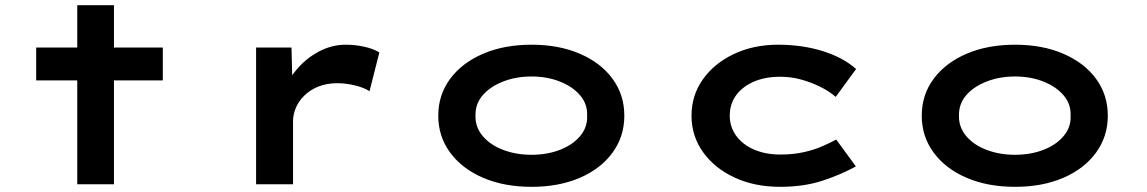

<svg xmlns="http://www.w3.org/2000/svg" viewBox="-20 -713 4437 743"><path d="M279 0V-693H421V0ZM120 -402V-529H610V-402Z M971 0V-529H1108L1113 -333L1069 -334Q1085 -391 1123 -438Q1161 -485 1212 -512.5Q1263 -540 1318 -540Q1355 -540 1390.5 -532Q1426 -524 1448 -510L1410 -360Q1389 -374 1353.5 -382.5Q1318 -391 1286 -391Q1244 -391 1212 -378Q1180 -365 1158 -343.5Q1136 -322 1125 -296Q1114 -270 1114 -244V0Z M2037 10Q1931 10 1849.5 -25Q1768 -60 1722 -122.5Q1676 -185 1676 -265Q1676 -346 1722 -408Q1768 -470 1849.5 -505Q1931 -540 2037 -540Q2143 -540 2224 -505Q2305 -470 2350.5 -408Q2396 -346 2396 -265Q2396 -185 2350.5 -122.5Q2305 -60 2224 -25Q2143 10 2037 10ZM2037 -114Q2097 -114 2146.5 -133Q2196 -152 2225 -186.5Q2254 -221 2252 -265Q2254 -310 2225 -344Q2196 -378 2146.5 -397.5Q2097 -417 2037 -417Q1977 -417 1927 -397.5Q1877 -378 1848 -344.5Q1819 -311 1820 -265Q1819 -221 1848 -186.5Q1877 -152 1927 -133Q1977 -114 2037 -114Z M2999 10Q2900 10 2822.5 -26Q2745 -62 2700.5 -124.5Q2656 -187 2656 -265Q2656 -344 2700 -406Q2744 -468 2820 -504Q2896 -540 2991 -540Q3084 -540 3163 -515.5Q3242 -491 3293 -446L3214 -338Q3189 -360 3153.5 -377.5Q3118 -395 3079 -405.5Q3040 -416 3000 -416Q2940 -416 2896 -396.5Q2852 -377 2828 -343.5Q2804 -310 2804 -265Q2804 -222 2829 -187.5Q2854 -153 2898.5 -134Q2943 -115 2999 -115Q3050 -115 3090 -124Q3130 -133 3161 -146.5Q3192 -160 3216 -173L3292 -69Q3234 -37 3162 -13.5Q3090 10 2999 10Z M3908 10Q3802 10 3720.5 -25Q3639 -60 3593 -122.5Q3547 -185 3547 -265Q3547 -346 3593 -408Q3639 -470 3720.5 -505Q3802 -540 3908 -540Q4014 -540 4095 -505Q4176 -470 4221.5 -408Q4267 -346 4267 -265Q4267 -185 4221.5 -122.5Q4176 -60 4095 -25Q4014 10 3908 10ZM3908 -114Q3968 -114 4017.5 -133Q4067 -152 4096 -186.5Q4125 -221 4123 -265Q4125 -310 4096 -344Q4067 -378 4017.5 -397.5Q3968 -417 3908 -417Q3848 -417 3798 -397.5Q3748 -378 3719 -344.5Q3690 -311 3691 -265Q3690 -221 3719 -186.5Q3748 -152 3798 -133Q3848 -114 3908 -114Z"/></svg>

Font: Lexend Zetta SemiBold
Style: Regular
Weight: 600
Designer: Bonnie Shaver-Troup, Thomas Jockin
Foundry: Lexend
Version: Version 1.007